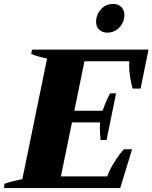

<svg xmlns="http://www.w3.org/2000/svg" viewBox="-43 -951 771 971"><path d="M443 -840Q443 -877 467.5 -904Q492 -931 529 -931Q556 -931 571 -915.5Q586 -900 586 -875Q586 -839 561 -812.5Q536 -786 500 -786Q474 -786 458.5 -801Q443 -816 443 -840ZM708 -700 668 -503H628Q622 -519 616 -556Q610 -593 610 -621Q610 -636 611 -641H384L333 -391H476Q492 -439 514 -479H544L496 -243H466Q462 -272 462 -309Q462 -326 463 -332H321L265 -59H500Q508 -88 536.5 -133Q565 -178 584 -196H625L565 0H-23L-20 -22Q26 -37 70 -45L195 -655Q152 -663 115 -678L119 -700Z"/></svg>

Font: Trirong Black
Style: Italic
Weight: 900
Italic angle: -12°
Designer: Katatrad Team
Foundry: CadsonDemak
Version: Version 1.001